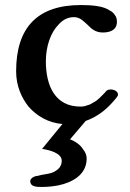

<svg xmlns="http://www.w3.org/2000/svg" viewBox="-20 -480 514 762"><path d="M100 239C100 260.7 123.3 262 146 262C167 262 188 260 210 256C265.5 244.9 324 214.4 324 149C324 135.7 318 122.4 310 113C300.1 95.7 279.7 81.3 258 73L320 0C373.2 -19.2 409.1 -51.3 442 -92C445 -96 447 -99 448 -101V-106C448 -118 431.6 -125 419 -125C405.6 -125 401.4 -119.2 396 -112L375 -91C368 -84 360 -78 352 -74C343 -68 335 -64 326 -62C317 -58 308 -57 299 -57C199.5 -57 162 -138.2 162 -237C162 -295.8 181.2 -351.2 212 -382C226.2 -398 245.3 -412 274 -412C298.1 -412 312.9 -394.3 327 -382C342.2 -366.8 357.9 -351 388 -351C418.3 -351 444 -361.9 444 -393C444 -404 442 -413 436 -420C432 -427 425 -434 416 -438C391.2 -456.6 342.2 -460 301 -460C128.7 -460 44 -371 44 -197C44 -138.1 66.2 -90.7 94 -56C124.3 -21.9 169.6 7.8 228 12L147 111C174.2 114.9 225 126.8 225 158C225 180 212 192 198 200C179.3 211.7 152.6 210.5 130 218C116.7 218 100 227.5 100 239Z"/></svg>

Font: fbb
Style: Bold
Weight: 400
Designer: David J. Perry, Michael Sharpe
Version: Version 1.045